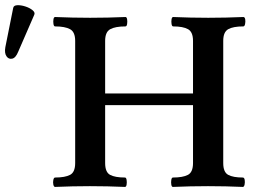

<svg xmlns="http://www.w3.org/2000/svg" viewBox="-20 -733 1011 756"><path d="M197 3Q192 3 190 -6Q188 -15 190 -24.5Q192 -34 197 -34Q236 -34 256 -44.5Q276 -55 276 -91V-572Q276 -607 256 -618Q236 -629 197 -629Q192 -629 190.5 -638.5Q189 -648 190.5 -657Q192 -666 197 -666Q266 -663 335 -663Q405 -663 474 -666Q479 -666 480.5 -657Q482 -648 480.5 -638.5Q479 -629 474 -629Q434 -629 414 -618Q394 -607 394 -572V-365H740V-572Q740 -607 720.5 -618Q701 -629 662 -629Q657 -629 655.5 -638.5Q654 -648 655.5 -657Q657 -666 662 -666Q731 -663 800 -663Q869 -663 938 -666Q944 -666 945.5 -657Q947 -648 945 -638.5Q943 -629 938 -629Q898 -629 878.5 -618Q859 -607 859 -572V-91Q859 -55 878.5 -44.5Q898 -34 936 -34Q942 -34 943.5 -24.5Q945 -15 943 -6Q941 3 936 3Q869 0 799 0Q729 0 661 3Q656 3 654.5 -6Q653 -15 654.5 -24.5Q656 -34 661 -34Q700 -34 720 -44.5Q740 -55 740 -91V-319H394V-91Q394 -55 413.5 -44.5Q433 -34 472 -34Q477 -34 478.5 -24.5Q480 -15 478.5 -6Q477 3 472 3Q403 0 334 0Q266 0 197 3ZM52 -530Q42 -505 28 -502Q14 -499 5.5 -511.5Q-3 -524 1 -547L32 -702Q34 -712 48.5 -712.5Q63 -713 80 -707.5Q97 -702 108 -693Q119 -684 115 -675Z"/></svg>

Font: Junicode
Style: Bold
Weight: 700
Designer: Peter S. Baker
Version: Version 2.100; ttfautohint (v1.8.4)